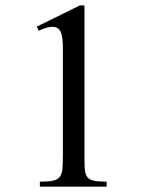

<svg xmlns="http://www.w3.org/2000/svg" viewBox="-20 -697 540 717"><path d="M128.9 0V-18.6Q160.2 -18.6 177.5 -22.2Q194.8 -25.9 203.1 -36.6Q211.4 -47.4 213.1 -66.9Q214.8 -86.4 214.8 -117.7V-516.1Q214.8 -535.6 213.1 -551.3Q211.4 -566.9 206.3 -578.1Q201.2 -589.4 191.2 -594Q181.2 -598.6 164.8 -595.9Q148.4 -593.3 124 -582L117.7 -597.7L278.3 -676.8H295.4V-117.7Q295.4 -85.9 296.6 -66.4Q297.9 -46.9 305.7 -36.4Q313.5 -25.9 330.3 -22.2Q347.2 -18.6 378.4 -18.6V0Z"/></svg>

Font: Doulos SIL Viet
Style: Regular
Weight: 400
Designer: Walt Agee, Victor Gaultney, Peter Martin, Debbi Hosken, Becca Hirsbrunner
Foundry: SIL International
Version: Version 5.000